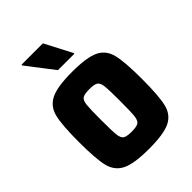

<svg xmlns="http://www.w3.org/2000/svg" viewBox="-210 -817 927 927"><g transform="rotate(-45 254.0 -353.5)"><path d="M38 -255Q38 -370 50.5 -421.5Q63 -473 107.5 -495.5Q152 -518 254 -518Q356 -518 400 -496Q444 -474 456.5 -422.5Q469 -371 469 -255Q469 -139 456.5 -87.5Q444 -36 400 -14Q356 8 254 8Q152 8 107.5 -14.5Q63 -37 50.5 -88.5Q38 -140 38 -255ZM319 -255Q319 -330 316 -356.5Q313 -383 300.5 -391.5Q288 -400 254 -400Q220 -400 207.5 -391.5Q195 -383 192 -356.5Q189 -330 189 -255Q189 -180 192 -153.5Q195 -127 207.5 -118.5Q220 -110 254 -110Q288 -110 300.5 -118.5Q313 -127 316 -153.5Q319 -180 319 -255ZM212 -572 106 -710V-715H252L324 -577V-572Z"/></g></svg>

Font: Saira Semi Condensed
Style: Bold
Weight: 700
Width: 4
Designer: Hector Gatti with collaboration of the Omnibus-Type team
Foundry: Omnibus-Type
Version: Version 1.001; ttfautohint (v1.8)